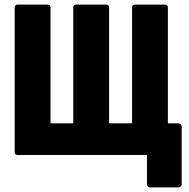

<svg xmlns="http://www.w3.org/2000/svg" viewBox="-20 -675 825 836"><path d="M633 141Q628 141 624 137.5Q620 134 620 128V0H57Q44 0 44 -13V-642Q44 -655 57 -655H187Q200 -655 200 -642V-138H299V-642Q299 -655 312 -655H442Q455 -655 455 -642V-138H555V-642Q555 -655 567 -655H698Q711 -655 711 -642V-138H757Q762 -138 766.5 -134Q771 -130 771 -125V128Q771 134 766.5 137.5Q762 141 757 141Z"/></svg>

Font: Sofia Sans Condensed Black
Style: Regular
Weight: 900
Designer: Botio Nikoltchev, Ani Petrova
Foundry: lettersoup
Version: Version 4.101